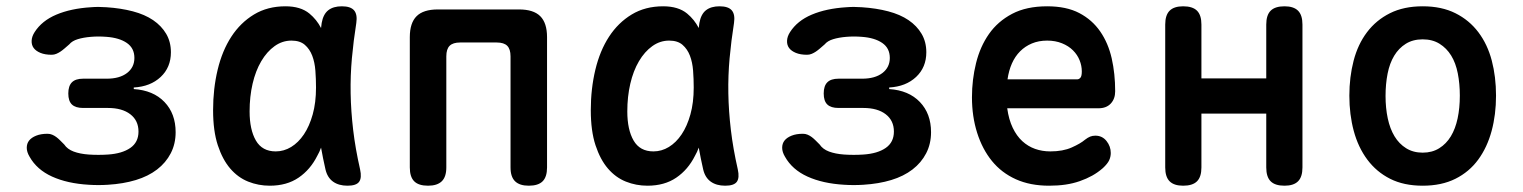

<svg xmlns="http://www.w3.org/2000/svg" viewBox="-20 -580 4840 610"><path d="M90 -478Q113 -514 159 -533.5Q205 -553 269 -557Q281 -558 293 -558Q305 -558 318 -557Q364 -554 402 -544Q440 -534 466.5 -516Q493 -498 508 -472.5Q523 -447 523 -414Q523 -366 490.5 -335.5Q458 -305 405 -302V-297Q467 -293 502.5 -256Q538 -219 538 -160Q538 -123 522.5 -93Q507 -63 479 -41.5Q451 -20 411.5 -8Q372 4 323 7Q308 8 292.5 8Q277 8 262 7Q194 3 145.5 -19Q97 -41 74 -82Q65 -97 65 -110.5Q65 -124 72.5 -133.5Q80 -143 95 -149Q110 -155 131 -155Q139 -155 146 -152Q153 -149 159 -144.5Q165 -140 171 -134L184 -121Q194 -106 214 -98.5Q234 -91 262 -89Q277 -88 292.5 -88Q308 -88 323 -89Q368 -92 394 -110Q420 -128 420 -162Q420 -197 394 -217Q368 -237 323 -237H244Q220 -237 208.5 -248Q197 -259 197 -283Q197 -307 208.5 -318.5Q220 -330 244 -330H319Q360 -330 383.5 -348Q407 -366 407 -396Q407 -427 383 -443.5Q359 -460 318 -463Q305 -464 293 -464Q281 -464 269 -463Q245 -461 227 -455.5Q209 -450 200 -439Q192 -432 185 -426Q178 -420 172 -416Q166 -412 159 -409Q152 -406 144 -406Q123 -406 108.5 -412Q94 -418 87 -427.5Q80 -437 80.5 -450.5Q81 -464 90 -478Z M837 10Q801 10 768.5 -3Q736 -16 711.5 -44.5Q687 -73 672 -118.5Q657 -164 657 -230Q657 -298 671.5 -358.5Q686 -419 715 -463.5Q744 -508 787 -534Q830 -560 887 -560Q935 -560 963 -537Q986 -518 1000 -491L1002 -507Q1007 -535 1023 -547.5Q1039 -560 1066 -560Q1094 -560 1105 -547Q1116 -534 1112 -507Q1103 -450 1098 -395Q1093 -340 1094 -283.5Q1095 -227 1102 -167.5Q1109 -108 1124 -42Q1130 -15 1121 -2.5Q1112 10 1084 10Q1056 10 1038 -3Q1020 -16 1014 -42Q1006 -77 1000 -111Q995 -97 988 -85Q966 -41 928.5 -15.5Q891 10 837 10ZM856 -99Q882 -99 905 -113Q928 -127 945.5 -153Q963 -179 973.5 -216.5Q984 -254 984 -302Q984 -329 982 -355.5Q980 -382 972 -403Q964 -424 948.5 -437.5Q933 -451 906 -451Q877 -451 852.5 -433.5Q828 -416 810 -385.5Q792 -355 782.5 -314Q773 -273 773 -226Q773 -168 793 -133.5Q813 -99 856 -99Z M1340 10Q1310 10 1296 -4Q1282 -18 1282 -48V-462Q1282 -507 1303.5 -528.5Q1325 -550 1371 -550H1629Q1675 -550 1696.5 -528.5Q1718 -507 1718 -462V-48Q1718 -18 1704 -4Q1690 10 1660 10Q1631 10 1616.5 -4Q1602 -18 1602 -48V-401Q1602 -424 1591.5 -434.5Q1581 -445 1558 -445H1442Q1419 -445 1408.5 -434.5Q1398 -424 1398 -401V-48Q1398 -18 1383.5 -4Q1369 10 1340 10Z M2037 10Q2001 10 1968.5 -3Q1936 -16 1911.5 -44.5Q1887 -73 1872 -118.5Q1857 -164 1857 -230Q1857 -298 1871.5 -358.5Q1886 -419 1915 -463.5Q1944 -508 1987 -534Q2030 -560 2087 -560Q2135 -560 2163 -537Q2186 -518 2200 -491L2202 -507Q2207 -535 2223 -547.5Q2239 -560 2266 -560Q2294 -560 2305 -547Q2316 -534 2312 -507Q2303 -450 2298 -395Q2293 -340 2294 -283.5Q2295 -227 2302 -167.5Q2309 -108 2324 -42Q2330 -15 2321 -2.5Q2312 10 2284 10Q2256 10 2238 -3Q2220 -16 2214 -42Q2206 -77 2200 -111Q2195 -97 2188 -85Q2166 -41 2128.5 -15.5Q2091 10 2037 10ZM2056 -99Q2082 -99 2105 -113Q2128 -127 2145.5 -153Q2163 -179 2173.5 -216.5Q2184 -254 2184 -302Q2184 -329 2182 -355.5Q2180 -382 2172 -403Q2164 -424 2148.5 -437.5Q2133 -451 2106 -451Q2077 -451 2052.5 -433.5Q2028 -416 2010 -385.5Q1992 -355 1982.5 -314Q1973 -273 1973 -226Q1973 -168 1993 -133.5Q2013 -99 2056 -99Z M2490 -478Q2513 -514 2559 -533.5Q2605 -553 2669 -557Q2681 -558 2693 -558Q2705 -558 2718 -557Q2764 -554 2802 -544Q2840 -534 2866.5 -516Q2893 -498 2908 -472.5Q2923 -447 2923 -414Q2923 -366 2890.5 -335.5Q2858 -305 2805 -302V-297Q2867 -293 2902.5 -256Q2938 -219 2938 -160Q2938 -123 2922.5 -93Q2907 -63 2879 -41.5Q2851 -20 2811.5 -8Q2772 4 2723 7Q2708 8 2692.5 8Q2677 8 2662 7Q2594 3 2545.5 -19Q2497 -41 2474 -82Q2465 -97 2465 -110.5Q2465 -124 2472.5 -133.5Q2480 -143 2495 -149Q2510 -155 2531 -155Q2539 -155 2546 -152Q2553 -149 2559 -144.5Q2565 -140 2571 -134L2584 -121Q2594 -106 2614 -98.5Q2634 -91 2662 -89Q2677 -88 2692.5 -88Q2708 -88 2723 -89Q2768 -92 2794 -110Q2820 -128 2820 -162Q2820 -197 2794 -217Q2768 -237 2723 -237H2644Q2620 -237 2608.5 -248Q2597 -259 2597 -283Q2597 -307 2608.5 -318.5Q2620 -330 2644 -330H2719Q2760 -330 2783.5 -348Q2807 -366 2807 -396Q2807 -427 2783 -443.5Q2759 -460 2718 -463Q2705 -464 2693 -464Q2681 -464 2669 -463Q2645 -461 2627 -455.5Q2609 -450 2600 -439Q2592 -432 2585 -426Q2578 -420 2572 -416Q2566 -412 2559 -409Q2552 -406 2544 -406Q2523 -406 2508.5 -412Q2494 -418 2487 -427.5Q2480 -437 2480.5 -450.5Q2481 -464 2490 -478Z M3460 -149Q3482 -149 3495.5 -132Q3509 -115 3509 -94Q3509 -82 3504 -71Q3499 -60 3484 -46Q3468 -32 3450 -22Q3432 -12 3410.5 -4.5Q3389 3 3365 6.5Q3341 10 3313 10Q3253 10 3207.5 -10.5Q3162 -31 3131.5 -68.5Q3101 -106 3084.5 -158Q3068 -210 3068 -271Q3068 -327 3081 -379.5Q3094 -432 3122 -472Q3150 -512 3195.5 -536Q3241 -560 3307 -560Q3368 -560 3409 -538.5Q3450 -517 3475.5 -480Q3501 -443 3512 -394.5Q3523 -346 3523 -290Q3523 -266 3509 -251Q3495 -236 3470 -236H3180Q3185 -200 3197.5 -174Q3210 -148 3228 -131.5Q3246 -115 3268.5 -107Q3291 -99 3317 -99Q3357 -99 3385 -111.5Q3413 -124 3427 -136Q3436 -143 3443.5 -146Q3451 -149 3460 -149ZM3181 -328H3403Q3408 -328 3412.5 -333Q3417 -338 3417 -353Q3417 -371 3410 -388.5Q3403 -406 3389 -420Q3375 -434 3354 -442.5Q3333 -451 3307 -451Q3280 -451 3258.5 -442Q3237 -433 3221 -417Q3205 -401 3195 -378.5Q3185 -356 3181 -328Z M3739 10Q3710 10 3696 -4Q3682 -18 3682 -48V-502Q3682 -532 3696 -546Q3710 -560 3739 -560Q3769 -560 3783 -546Q3797 -532 3797 -502V-331H4003V-502Q4003 -532 4017 -546Q4031 -560 4061 -560Q4090 -560 4104 -546Q4118 -532 4118 -502V-48Q4118 -18 4104 -4Q4090 10 4061 10Q4031 10 4017 -4Q4003 -18 4003 -48V-219H3797V-48Q3797 -18 3783 -4Q3769 10 3739 10Z M4500 10Q4440 10 4396.5 -12Q4353 -34 4324 -73Q4295 -112 4281 -164Q4267 -216 4267 -276Q4267 -335 4280.5 -387Q4294 -439 4323 -477.5Q4352 -516 4396 -538Q4440 -560 4500 -560Q4560 -560 4604 -538Q4648 -516 4677 -477.5Q4706 -439 4719.5 -387.5Q4733 -336 4733 -276Q4733 -216 4719 -164Q4705 -112 4676.5 -73Q4648 -34 4604 -12Q4560 10 4500 10ZM4500 -95Q4530 -95 4552.5 -109Q4575 -123 4589.5 -147Q4604 -171 4611 -204Q4618 -237 4618 -276Q4618 -314 4611.5 -347Q4605 -380 4590.5 -403.5Q4576 -427 4553.5 -441Q4531 -455 4500 -455Q4469 -455 4446.5 -441Q4424 -427 4409.5 -403Q4395 -379 4388.5 -346Q4382 -313 4382 -275Q4382 -237 4389 -204Q4396 -171 4410.5 -147Q4425 -123 4447.5 -109Q4470 -95 4500 -95Z"/></svg>

Font: Maple Mono SemiBold
Style: Regular
Weight: 600
Monospace: yes
Designer: subframe7536
Version: Version 7.000